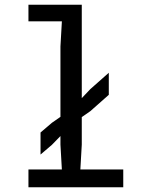

<svg xmlns="http://www.w3.org/2000/svg" viewBox="-20 -790 640 810"><path d="M151 -231 199 -272 235 -297V-594L241 -699V-700H100V-770H325V-376L361 -414L439 -483V-390L361 -321L325 -296V-180L319 -75H500V0H100V-75H241L235 -180V-216L199 -179L151 -138Z"/></svg>

Font: Sligoil Micro
Style: Regular
Weight: 400
Designer: Ariel Martín Pérez
Foundry: Igor Stepanchenko
Version: Version 1.001